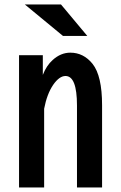

<svg xmlns="http://www.w3.org/2000/svg" viewBox="-20 -811 540 856"><path d="M252 -791 369.1 -650.9H260.7L90.8 -791ZM170.9 -564.9V-477.1Q187 -518.6 214.8 -543.5Q251 -576.2 293.5 -576.2Q352.5 -576.2 392.6 -526.4Q435.1 -473.1 435.1 -341.8V24.9H323.2V-340.8Q323.2 -472.2 272 -472.2Q244.6 -472.2 217.3 -433.1Q189.5 -392.6 176.8 -326.2V24.9H64.9V-564.9Z"/></svg>

Font: BIZ UDGothic
Style: Bold
Weight: 700
Monospace: yes
Designer: TypeBank Co., Ltd.
Foundry: Morisawa Inc.
Version: Version 1.05